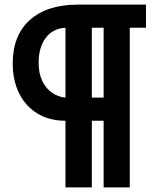

<svg xmlns="http://www.w3.org/2000/svg" viewBox="-20 -730 697 830"><path d="M35 -456Q35 -577 109 -643.5Q183 -710 317 -710H611V-610H541V80H428V-208H377V80H263V-208Q194 -208 142.5 -239Q91 -270 63 -326Q35 -382 35 -456ZM147 -459Q147 -413 162.5 -380.5Q178 -348 204.5 -329.5Q231 -311 263 -308V-610Q208 -607 177.5 -566Q147 -525 147 -459ZM428 -610H377V-308H428Z"/></svg>

Font: Raleway Thin
Style: Bold
Weight: 700
Version: Version 4.026